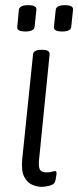

<svg xmlns="http://www.w3.org/2000/svg" viewBox="-20 -718 303 744"><path d="M141 6Q124 6 105 -2Q86 -10 74 -32.5Q62 -55 66 -100L108 -507Q110 -525 140 -525H144Q175 -525 172 -505L131 -96Q129 -72 134.5 -61Q140 -50 160 -50Q174 -50 181 -52.5Q188 -55 194 -55Q200 -55 199 -43Q198 -34 196 -24.5Q194 -15 192 -11Q188 -3 172 1.5Q156 6 141 6ZM221 -596Q187 -596 189 -614L196 -680Q198 -698 232 -698Q265 -698 263 -680L256 -614Q254 -596 221 -596ZM79 -596Q44 -596 47 -614L53 -680Q56 -698 89 -698Q123 -698 121 -680L114 -614Q111 -596 79 -596Z"/></svg>

Font: Asap Condensed Condensed Light
Style: Italic
Weight: 300
Width: 3
Italic angle: -6°
Designer: Pablo Cosgaya
Foundry: Omnibus-Type
Version: Version 3.001; ttfautohint (v1.8.4.7-5d5b)